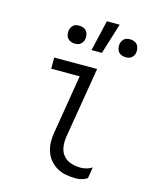

<svg xmlns="http://www.w3.org/2000/svg" viewBox="-114 -827 728 912"><g transform="rotate(15 250.0 -371.5)"><path d="M347 8Q322 8 298 3.5Q274 -1 254 -12.5Q234 -24 219 -42Q204 -60 196.5 -82.5Q189 -105 188.5 -130Q188 -155 193 -180L240 -465H100V-520H311L253 -171Q249 -146 252.5 -121.5Q256 -97 270.5 -79.5Q285 -62 308 -54.5Q331 -47 356 -47Q370 -47 385 -51Q400 -55 412 -63L403 -8Q391 0 376 4Q361 8 347 8ZM426 -609Q416 -609 406.5 -613Q397 -617 391 -624.5Q385 -632 383.5 -642.5Q382 -653 383 -664Q385 -671 388.5 -677.5Q392 -684 398 -689Q404 -694 411.5 -695.5Q419 -697 427 -697Q437 -697 447 -693Q457 -689 462.5 -681.5Q468 -674 470 -663.5Q472 -653 470 -642Q469 -635 465 -628.5Q461 -622 455 -617Q449 -612 441.5 -610.5Q434 -609 426 -609ZM176 -609Q166 -609 156.5 -613Q147 -617 141 -624.5Q135 -632 133.5 -642.5Q132 -653 133 -664Q135 -671 138.5 -677.5Q142 -684 148 -689Q154 -694 161.5 -695.5Q169 -697 177 -697Q187 -697 197 -693Q207 -689 212.5 -681.5Q218 -674 220 -663.5Q222 -653 220 -642Q219 -635 215 -628.5Q211 -622 205 -617Q199 -612 191.5 -610.5Q184 -609 176 -609ZM262 -600 297 -751H360L313 -600Z"/></g></svg>

Font: Iosevka Term Curly Lt Obl
Style: Regular
Weight: 300
Italic angle: -9°
Designer: Belleve Invis
Foundry: Belleve Invis
Version: Version 32.3.0